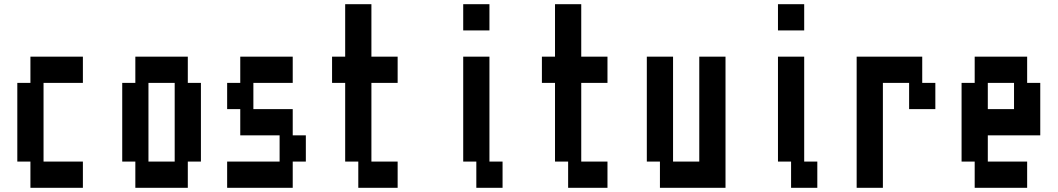

<svg xmlns="http://www.w3.org/2000/svg" viewBox="-20 -1020 5040 915"><path d="M125 -750H375V-625H187.5V-250H375V-125H125V-250H62.5V-625H125Z M562.5 -625H625V-750H875V-625H937.5V-250H875V-125H625V-250H562.5ZM812.5 -625H687.5V-250H812.5Z M1125 -750H1375V-625H1187.5V-500H1375V-375H1437.5V-250H1375V-125H1062.5V-250H1312.5V-375H1125V-500H1062.5V-625H1125Z M1750 -250H1875V-125H1687.5V-250H1625V-625H1562.5V-750H1625V-1000H1750V-750H1875V-625H1750Z M2187.5 -750H2312.5V-250H2375V-125H2250V-250H2187.5ZM2187.5 -1000H2312.5V-875H2187.5Z M2750 -250H2875V-125H2687.5V-250H2625V-625H2562.5V-750H2625V-1000H2750V-750H2875V-625H2750Z M3062.5 -750H3187.5V-250H3312.5V-750H3437.5V-125H3125V-250H3062.5Z M3687.5 -750H3812.5V-250H3875V-125H3750V-250H3687.5ZM3687.5 -1000H3812.5V-875H3687.5Z M4187.5 -125H4062.5V-750H4375V-625H4437.5V-500H4312.5V-625H4187.5Z M4625 -750H4875V-625H4937.5V-375H4687.5V-250H4875V-125H4625V-250H4562.5V-625H4625ZM4812.5 -625H4687.5V-500H4812.5Z"/></svg>

Font: Amiga Topaz Unicode Rus
Style: Regular
Weight: 400
Designer: dMG of Trueschool and Divine Stylers
Foundry: dMG of Trueschool and Divine Stylers
Version: Version 1.1